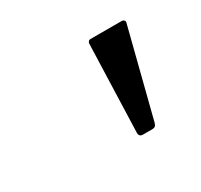

<svg xmlns="http://www.w3.org/2000/svg" viewBox="-60 -815 354 338"><g transform="rotate(-30 117.5 -646.0)"><path d="M176 -558Q175 -554 173 -552Q171 -550 166 -550H148Q144 -550 142 -552Q140 -554 140 -558L146 -737Q147 -740 148.5 -741Q150 -742 152 -742H215Q218 -742 220 -740Q222 -738 221 -735Z"/></g></svg>

Font: Libre Franklin Thin Thin
Style: Italic
Weight: 250
Italic angle: -8°
Version: Version 3.000